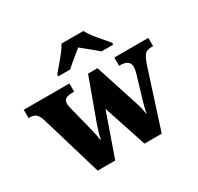

<svg xmlns="http://www.w3.org/2000/svg" viewBox="-166 -957 1182 1148"><g transform="rotate(-30 425.0 -383.0)"><path d="M69 -426Q58 -457 43 -468Q28 -479 -1 -479H-5V-536H310V-479H297Q267 -479 252 -470Q237 -461 237 -437Q237 -428 239.5 -415.5Q242 -403 245 -392L274 -279Q283 -243 291 -208.5Q299 -174 302 -152H306Q309 -176 317.5 -202.5Q326 -229 334 -252L436 -531H501L597 -235Q604 -215 609.5 -191Q615 -167 617 -151H620Q624 -174 629.5 -194.5Q635 -215 642 -240L684 -380Q688 -392 690.5 -406.5Q693 -421 693 -430Q693 -479 627 -479H620V-536H855V-479H842Q813 -479 798 -463.5Q783 -448 767 -401L638 0H519L421 -297L317 0H196ZM274 -619Q290 -638 312.5 -664Q335 -690 356 -717Q377 -744 388 -766H539Q550 -744 571 -717Q592 -690 615 -664Q638 -638 653 -619V-606H572Q560 -617 540 -633.5Q520 -650 499 -667Q478 -684 463 -696Q448 -684 427.5 -667Q407 -650 387 -633.5Q367 -617 355 -606H274Z"/></g></svg>

Font: Noto Serif Lao ExtraBold
Style: Regular
Weight: 800
Designer: Monotype Design Team
Foundry: Monotype Imaging Inc.
Version: Version 2.003; ttfautohint (v1.8.4.7-5d5b)